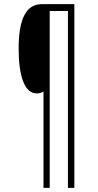

<svg xmlns="http://www.w3.org/2000/svg" viewBox="-20 -780 473 927"><path d="M339 127V-760H182C102 -760 70 -681 70 -545C70 -417 97 -329 157 -329C171 -329 179 -332 190 -338V127H220V-727H308V127Z"/></svg>

Font: Noto Sans Georgian ExtraCondensed ExtraLight
Style: Regular
Weight: 200
Width: 2
Designer: Monotype Design Team, Akaki Razmadze
Foundry: Google LLC
Version: Version 2.005